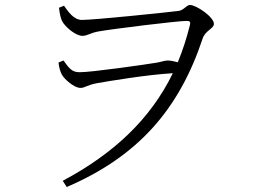

<svg xmlns="http://www.w3.org/2000/svg" viewBox="-20 -711 1040 771"><path d="M309 -631C275 -631 253 -666 237 -688L217 -680C220 -653 224 -638 229 -627C241 -603 284 -567 311 -567C331 -567 342 -579 377 -585C433 -595 693 -627 729 -627C740 -627 747 -626 742 -608C729 -556 713 -507 694 -461C679 -465 665 -468 653 -468C640 -468 627 -462 607 -459C565 -452 349 -421 300 -421C269 -421 258 -436 235 -468L215 -460C217 -440 222 -424 228 -412C239 -392 278 -358 303 -358C322 -358 327 -369 370 -377C421 -386 570 -411 674 -417C583 -230 433 -92 232 15L248 40C534 -83 699 -271 794 -557C805 -589 839 -596 839 -615C839 -643 768 -691 743 -691C728 -691 718 -669 696 -667C648 -661 359 -631 309 -631Z"/></svg>

Font: Noto Serif SC Light
Style: Regular
Weight: 300
Designer: Ryoko NISHIZUKA 西塚涼子 (kana & ideographs); Frank Grießhammer (Latin, Greek & Cyrillic); Wenlong ZHANG 张文龙 (bopomofo); San
Foundry: Adobe
Version: Version 2.001;hotconv 1.1.0;makeotfexe 2.6.0